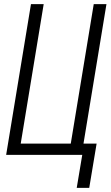

<svg xmlns="http://www.w3.org/2000/svg" viewBox="-20 -755 540 936"><path d="M354 161 381 0H10L131 -735H193L81 -55H325L437 -735H499L387 -55H451L415 161Z"/></svg>

Font: Iosevka SS18 Light
Style: Italic
Weight: 300
Italic angle: -9°
Monospace: yes
Designer: Belleve Invis
Foundry: Belleve Invis
Version: Version 25.1.1; ttfautohint (v1.8.4)